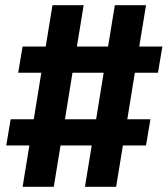

<svg xmlns="http://www.w3.org/2000/svg" viewBox="-20 -737 645 739"><path d="M67 -18 93 -177H4L21 -278H110L139 -457H50L67 -558H156L182 -717H302L276 -558H396L422 -717H542L516 -558H605L588 -457H499L470 -278H559L542 -177H453L427 -18H307L333 -177H213L187 -18ZM350 -278 379 -457H259L230 -278Z"/></svg>

Font: Iosevka Aile Oblique
Style: Bold
Weight: 700
Italic angle: -9°
Designer: Belleve Invis
Foundry: Belleve Invis
Version: Version 31.1.0; ttfautohint (v1.8.4)